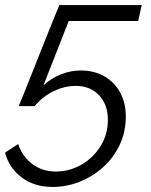

<svg xmlns="http://www.w3.org/2000/svg" viewBox="-51 -591 597 760"><path d="M157 149Q85 149 35 111.5Q-15 74 -31 13L21 -21Q37 28 76.5 58Q116 88 170 88Q224 88 271 61Q318 34 347 -12.5Q376 -59 376 -117Q376 -177 341 -214Q306 -251 249 -251Q205 -251 162 -230.5Q119 -210 86 -171H23Q27 -180 40 -212Q53 -244 71 -289.5Q89 -335 108.5 -384Q128 -433 145 -475.5Q162 -518 173 -544.5Q184 -571 184 -571H510L496 -508H221L121 -253Q151 -281 189.5 -296.5Q228 -312 269 -312Q322 -312 362 -289Q402 -266 424.5 -225Q447 -184 447 -130Q447 -69 423 -18Q399 33 357.5 70.5Q316 108 264 128.5Q212 149 157 149Z"/></svg>

Font: Raleway
Style: Italic
Weight: 400
Italic angle: -12°
Designer: Matt McInerney, Pablo Impallari, Rodrigo Fuenzalida
Foundry: Matt McInerney, Pablo Impallari, Rodrigo Fuenzalida
Version: Version 4.026